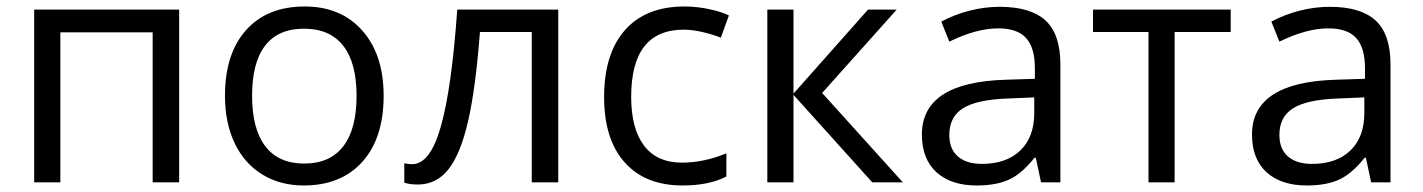

<svg xmlns="http://www.w3.org/2000/svg" viewBox="-20 -565 4410 595"><path d="M167 0H85.9V-535.2H535.2V0H453.1V-464.8H167Z M1168.9 -268.1Q1168.9 -137.2 1103 -63.7Q1037.1 9.8 920.9 9.8Q849.1 9.8 793.5 -23.9Q737.8 -57.6 707.5 -120.6Q677.2 -183.6 677.2 -268.1Q677.2 -398.9 742.7 -471.9Q808.1 -544.9 924.3 -544.9Q1036.6 -544.9 1102.8 -470.2Q1168.9 -395.5 1168.9 -268.1ZM761.2 -268.1Q761.2 -165.5 802.2 -111.8Q843.3 -58.1 922.9 -58.1Q1002.4 -58.1 1043.7 -111.6Q1085 -165 1085 -268.1Q1085 -370.1 1043.7 -423.1Q1002.4 -476.1 921.9 -476.1Q842.3 -476.1 801.8 -423.8Q761.2 -371.6 761.2 -268.1Z M1710 0H1627.9V-465.8H1467.3Q1454.1 -292 1430.7 -189.9Q1407.2 -87.9 1369.9 -40.5Q1332.5 6.8 1274.9 6.8Q1248.5 6.8 1232.9 1V-59.1Q1243.7 -56.2 1257.3 -56.2Q1313.5 -56.2 1346.7 -174.8Q1379.9 -293.5 1397 -535.2H1710Z M2095.7 9.8Q1979.5 9.8 1915.8 -61.8Q1852.1 -133.3 1852.1 -264.2Q1852.1 -398.4 1916.7 -471.7Q1981.4 -544.9 2101.1 -544.9Q2139.6 -544.9 2178.2 -536.6Q2216.8 -528.3 2238.8 -517.1L2213.9 -448.2Q2187 -459 2155.3 -466.1Q2123.5 -473.1 2099.1 -473.1Q1936 -473.1 1936 -265.1Q1936 -166.5 1975.8 -113.8Q2015.6 -61 2093.8 -61Q2160.6 -61 2231 -89.8V-18.1Q2177.2 9.8 2095.7 9.8Z M2669.9 -535.2H2758.8L2527.8 -276.9L2777.8 0H2683.1L2439 -271V0H2357.9V-535.2H2439V-274.9Z M3206.1 0 3189.9 -76.2H3186Q3146 -25.9 3106.2 -8.1Q3066.4 9.8 3006.8 9.8Q2927.2 9.8 2882.1 -31.2Q2836.9 -72.3 2836.9 -147.9Q2836.9 -310.1 3096.2 -317.9L3187 -320.8V-354Q3187 -417 3159.9 -447Q3132.8 -477.1 3073.2 -477.1Q3006.3 -477.1 2921.9 -436L2897 -498Q2936.5 -519.5 2983.6 -531.7Q3030.8 -543.9 3078.1 -543.9Q3173.8 -543.9 3220 -501.5Q3266.1 -459 3266.1 -365.2V0ZM3022.9 -57.1Q3098.6 -57.1 3141.8 -98.6Q3185.1 -140.1 3185.1 -214.8V-263.2L3104 -259.8Q3007.3 -256.3 2964.6 -229.7Q2921.9 -203.1 2921.9 -147Q2921.9 -103 2948.5 -80.1Q2975.1 -57.1 3022.9 -57.1Z M3793.9 -465.8H3620.1V0H3539.1V-465.8H3367.2V-535.2H3793.9Z M4229 0 4212.9 -76.2H4209Q4168.9 -25.9 4129.2 -8.1Q4089.4 9.8 4029.8 9.8Q3950.2 9.8 3905 -31.2Q3859.9 -72.3 3859.9 -147.9Q3859.9 -310.1 4119.1 -317.9L4210 -320.8V-354Q4210 -417 4182.9 -447Q4155.8 -477.1 4096.2 -477.1Q4029.3 -477.1 3944.8 -436L3919.9 -498Q3959.5 -519.5 4006.6 -531.7Q4053.7 -543.9 4101.1 -543.9Q4196.8 -543.9 4242.9 -501.5Q4289.1 -459 4289.1 -365.2V0ZM4045.9 -57.1Q4121.6 -57.1 4164.8 -98.6Q4208 -140.1 4208 -214.8V-263.2L4127 -259.8Q4030.3 -256.3 3987.5 -229.7Q3944.8 -203.1 3944.8 -147Q3944.8 -103 3971.4 -80.1Q3998 -57.1 4045.9 -57.1Z"/></svg>

Font: f06597129
Style: Regular
Weight: 400
Foundry: Ascender Corporation
Version: Version 1.10